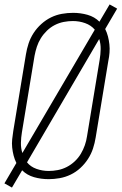

<svg xmlns="http://www.w3.org/2000/svg" viewBox="-20 -801 549 867"><path d="M34 46 0 27 54 -65Q46 -81 41.5 -98.5Q37 -116 35 -134.5Q33 -153 35 -172Q37 -191 40 -210L97 -555Q101 -580 109 -604.5Q117 -629 131.5 -651.5Q146 -674 166.5 -692.5Q187 -711 210.5 -722.5Q234 -734 259.5 -738.5Q285 -743 310 -743Q310 -743 310 -743Q310 -743 310 -743Q344 -743 375.5 -734Q407 -725 429 -703L475 -781L509 -762L455 -670Q463 -654 467.5 -636.5Q472 -619 474 -600.5Q476 -582 474.5 -563Q473 -544 469 -525L412 -180Q408 -155 400 -130.5Q392 -106 377.5 -83.5Q363 -61 343 -42.5Q323 -24 299 -12.5Q275 -1 249.5 3.5Q224 8 200 8Q200 8 199.5 8Q199 8 199 8Q165 8 133.5 -1Q102 -10 80 -32ZM81 -110 408 -667Q391 -687 364.5 -696.5Q338 -706 309 -706Q289 -706 268 -702Q247 -698 227.5 -688Q208 -678 192 -662.5Q176 -647 164.5 -628.5Q153 -610 146.5 -590Q140 -570 136 -549L79 -204Q75 -180 74.5 -156Q74 -132 81 -110ZM200 -29Q220 -29 241 -33Q262 -37 281.5 -47Q301 -57 317.5 -72.5Q334 -88 345 -106.5Q356 -125 363 -145Q370 -165 373 -186L430 -531Q434 -555 434.5 -579Q435 -603 428 -625L102 -68Q118 -48 144.5 -38.5Q171 -29 200 -29Z"/></svg>

Font: Iosevka SS04 Extralight
Style: Italic
Weight: 200
Italic angle: -9°
Monospace: yes
Designer: Belleve Invis
Foundry: Belleve Invis
Version: Version 19.0.0; ttfautohint (v1.8.4)